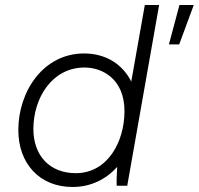

<svg xmlns="http://www.w3.org/2000/svg" viewBox="-20 -740 792 765"><path d="M445 0H487L614 -720H557L503 -415C469 -483 403 -527 315 -527C152 -527 53 -375 53 -222C53 -89 137 5 269 5C341 5 402 -25 447 -75C445 -45 444 -15 445 0ZM317 -471C387 -471 476 -426 476 -297C476 -174 408 -50 282 -50C178 -50 113 -120 113 -226C113 -349 187 -471 317 -471ZM653 -563H694L752 -720H695Z"/></svg>

Font: Fixel Text 20240404 Light
Style: Italic
Weight: 300
Width: 4
Italic angle: -10°
Designer: AlfaBravo + MacPaw
Foundry: Kyrylo Tkachov, Marchela Mozhyna, Serhii Makarenko, Maria Weinstein, Zakhar Kryvoshyya
Version: Version 1.211;Glyphs 3.2 (3225)